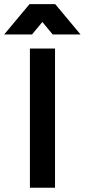

<svg xmlns="http://www.w3.org/2000/svg" viewBox="-79 -897 404 916"><path d="M183.5 -1.5V-665.3H63.7V-1.5ZM123.1 -792 172.4 -732.6H305.2L184.4 -877.3H61.8L-59 -732.6H73.7Z"/></svg>

Font: Diatome Awesome Semibold
Style: Regular
Weight: 400
Designer: 15.100.17
Foundry: 15.100.17
Version: Version 1.005;Fontself Maker 3.5.8